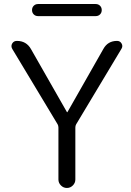

<svg xmlns="http://www.w3.org/2000/svg" viewBox="-20 -933 650 953"><path d="M266 -316 41 -690Q33 -704 40.5 -717Q48 -730 64 -730Q111 -730 134 -689L312 -377Q312 -376 313 -376Q315 -376 315 -377L493 -690Q515 -730 561 -730Q576 -730 583.5 -717Q591 -704 583 -691L358 -316Q354 -309 354 -300V-42Q354 -25 341.5 -12.5Q329 0 312 0Q295 0 282.5 -12.5Q270 -25 270 -42V-300Q270 -309 266 -316ZM169 -913H455Q468 -913 476.5 -904.5Q485 -896 485 -883Q485 -870 476.5 -861.5Q468 -853 455 -853H169Q156 -853 147.5 -861.5Q139 -870 139 -883Q139 -896 147.5 -904.5Q156 -913 169 -913Z"/></svg>

Font: Rounded Mplus 1c
Style: Regular
Weight: 400
Version: Version 1.059.20150529